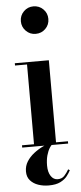

<svg xmlns="http://www.w3.org/2000/svg" viewBox="-64 -792 439 1043"><g transform="rotate(-5 156.0 -271.0)"><path d="M218 -460V-12.5H283V0H32.5V-12.5H98V-447.5H32.5V-460ZM159.5 -609Q128.5 -609 106.8 -631Q85 -653 85 -684Q85 -715.5 106.8 -737.2Q128.5 -759 159.5 -759Q191.5 -759 213.2 -737.2Q235 -715.5 235 -684Q235 -652.5 213.2 -630.8Q191.5 -609 159.5 -609ZM158.5 217.5Q128.5 217.5 102 208.5Q75.5 199.5 58.5 180.5Q41.5 161.5 41.5 131.5Q41.5 101.5 56.5 77.5Q71.5 53.5 95.5 34.8Q119.5 16 147.5 2.8Q175.5 -10.5 201.5 -18.5L205.5 -10.5Q193.5 -3.5 182.8 13Q172 29.5 165.2 54Q158.5 78.5 158.5 109Q158.5 145 172.8 166.5Q187 188 210 188Q232.5 188 246 173.8Q259.5 159.5 271 139.5L279.5 145Q272.5 159 259.5 176Q246.5 193 222.5 205.2Q198.5 217.5 158.5 217.5Z"/></g></svg>

Font: Bodoni Moda 18pt SemiBold
Style: Regular
Weight: 600
Designer: Owen Earl
Foundry: indestructible type
Version: Version 2.005